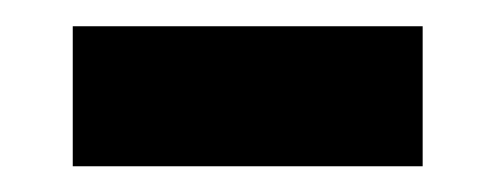

<svg xmlns="http://www.w3.org/2000/svg" viewBox="-20 -613 379 147"><path d="M89.3 -592.9H142.9V-539.3H89.3ZM142.9 -592.9H196.4V-539.3H142.9ZM142.9 -539.3H196.4V-485.7H142.9ZM89.3 -539.3H142.9V-485.7H89.3ZM35.7 -592.9H89.3V-539.3H35.7ZM35.7 -539.3H89.3V-485.7H35.7ZM196.4 -592.9H250V-539.3H196.4ZM196.4 -539.3H250V-485.7H196.4ZM250 -592.9H303.6V-539.3H250ZM250 -539.3H303.6V-485.7H250Z"/></svg>

Font: Jersey 10 Charted
Style: Regular
Weight: 400
Designer: Sarah Cadigan-Fried
Version: Version 1.000; ttfautohint (v1.8.4.7-5d5b)